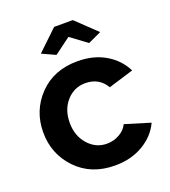

<svg xmlns="http://www.w3.org/2000/svg" viewBox="-135 -830 834 940"><g transform="rotate(-20 282.0 -360.0)"><path d="M149 -629 255 -730H352L458 -629L389 -597L304 -660L219 -597ZM305 10Q181 10 104.5 -69.5Q28 -149 28 -262Q28 -375 104 -454Q180 -533 304 -533Q387 -533 448.5 -497Q510 -461 541 -399L410 -359Q375 -419 303 -419Q245 -419 205.5 -375Q166 -331 166 -262Q166 -194 206 -149Q246 -104 303 -104Q339 -104 369.5 -121.5Q400 -139 412 -166L543 -126Q515 -65 452 -27.5Q389 10 305 10Z"/></g></svg>

Font: Raleway-v4020
Style: Bold
Weight: 700
Designer: Matt McInerney, Pablo Impallari, Rodrigo Fuenzalida
Foundry: Matt McInerney, Pablo Impallari, Rodrigo Fuenzalida
Version: Version 4.020;PS 004.020;hotconv 1.0.88;makeotf.lib2.5.64775